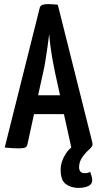

<svg xmlns="http://www.w3.org/2000/svg" viewBox="-20 -722 477 937"><path d="M363 195Q327 195 301.5 176.5Q276 158 276 107Q276 85 283 65Q290 45 301.5 27.5Q313 10 328 -2L292 -165H146L114 -18Q112 -8 105 -3Q98 2 67 2Q58 2 39.5 1Q21 0 3 -2L174 -684Q177 -702 214 -702Q227 -702 240 -701Q253 -700 262 -699L430 -29Q433 -18 430.5 -11.5Q428 -5 420 3Q400 20 383 43.5Q366 67 366 93Q366 108 372.5 115.5Q379 123 394 123Q402 123 408.5 121.5Q415 120 420 116Q424 126 427 137.5Q430 149 430 157Q430 177 411 186Q392 195 363 195ZM166 -257H273L249 -366Q243 -395 237 -428Q231 -461 226.5 -494.5Q222 -528 220 -556Q217 -528 212 -494.5Q207 -461 202 -428Q197 -395 190 -366Z"/></svg>

Font: Yanone Kaffeesatz SemiBold
Style: Regular
Weight: 600
Designer: Yanone (Cyrillic: Daniel Pouzeot, Huerta Tipografica, and Cyreal)
Foundry: Yanone
Version: Version 2.003